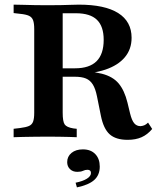

<svg xmlns="http://www.w3.org/2000/svg" viewBox="-20 -591 675 827"><path d="M127.4 -145.2V-465.3Q127.4 -490.3 122.6 -503.6Q117.7 -516.9 104.8 -523Q91.9 -529 66.1 -531.5L38.7 -534.7V-571Q55.6 -571 79 -570.2Q102.4 -569.4 128.6 -569Q154.8 -568.5 178.2 -568.5H187.9Q218.5 -568.5 243.1 -569Q267.7 -569.4 286.7 -570.2Q305.6 -571 319.4 -571Q431.5 -571 489.1 -534.7Q546.8 -498.4 546.8 -428.2Q546.8 -379 517.7 -344.4Q488.7 -309.7 433.9 -291.1Q379 -272.6 301.6 -272.6H195.2V-296.8H303.2Q365.3 -296.8 396 -327.4Q426.6 -358.1 426.6 -419.4Q426.6 -477.4 397.6 -505.6Q368.5 -533.9 307.3 -533.9H250V-145.2ZM529.8 11.3Q479 11.3 452.4 -12.5Q425.8 -36.3 414.5 -92.7L397.6 -176.6Q391.1 -208.9 379.8 -227Q368.5 -245.2 350.4 -252.8Q332.3 -260.5 301.6 -260.5H200V-285.5H294.4Q371.8 -285.5 419 -273.4Q466.1 -261.3 491.1 -231.5Q516.1 -201.6 529 -149.2L540.3 -102.4Q547.6 -72.6 558.1 -60.1Q568.5 -47.6 585.5 -47.6Q594.4 -48.4 602 -51.6Q609.7 -54.8 617.7 -62.9L635.5 -35.5Q615.3 -11.3 589.9 0Q564.5 11.3 529.8 11.3ZM178.2 -2.4Q154.8 -2.4 128.6 -2Q102.4 -1.6 79 -1.2Q55.6 -0.8 38.7 0V-36.3L66.1 -39.5Q91.9 -42.7 104.8 -48.4Q117.7 -54 122.6 -67.3Q127.4 -80.6 127.4 -105.6V-145.2H250V-105.6Q250 -67.7 258.5 -55.2Q266.9 -42.7 296 -37.9L310.5 -36.3V0Q296.8 -0.8 277.4 -1.2Q258.1 -1.6 237.1 -2Q216.1 -2.4 196 -2.4H189.5ZM311.3 216.1 305.6 196Q337.1 189.5 354.4 178.6Q371.8 167.7 371.8 154Q371.8 140.3 356.5 140.3Q346.8 140.3 337.5 144.8Q328.2 149.2 312.9 149.2Q293.5 149.2 281.5 137.5Q269.4 125.8 269.4 107.3Q269.4 83.1 287.9 67.7Q306.5 52.4 337.1 52.4Q371 52.4 390.3 72.6Q409.7 92.7 409.7 126.6Q409.7 162.9 385.9 184.3Q362.1 205.6 311.3 216.1Z"/></svg>

Font: Playfair 9pt
Style: Bold
Weight: 700
Designer: Claus Eggers Sørensen
Foundry: Claus Eggers Sørensen
Version: Version 2.203